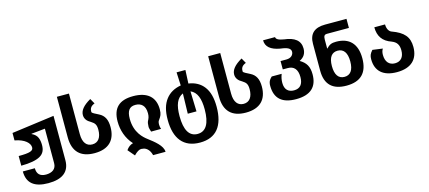

<svg xmlns="http://www.w3.org/2000/svg" viewBox="-66 -1386 4947 2214"><g transform="rotate(-15 2408.0 -278.5)"><path d="M298.8 196.3C468.8 196.3 555.2 126.5 555.2 -9.8V-538.6L47.4 -470.2V-381.3C166.5 -359.9 223.1 -301.8 223.1 -252C223.1 -210 183.6 -194.8 47.4 -194.8V-79.6C150.4 -79.6 227.5 -94.7 272.9 -120.1C324.7 -148.9 340.3 -193.4 340.3 -248.5C340.3 -274.4 336.9 -309.6 325.2 -335.9C314 -361.8 293.9 -384.3 256.3 -401.4V-404.3L268.1 -405.8C274.9 -406.7 269 -405.8 277.3 -406.7C279.8 -407.2 282.7 -407.2 286.1 -407.7C289.1 -407.7 292.5 -408.2 296.9 -408.7C329.1 -412.6 339.8 -413.1 358.9 -415C379.9 -417 400.4 -418.9 420.9 -421.4V-10.7C420.9 24.4 408.7 50.3 387.2 67.4C365.2 85 332.5 93.3 297.9 93.3C224.6 93.3 190.9 56.2 190.9 -10.7H47.4C47.9 128.4 130.9 196.3 298.8 196.3Z M903.3 0C1073.7 0 1157.2 -89.8 1157.2 -243.2C1157.2 -333.5 1128.4 -386.2 1068.4 -417C1062 -420.4 1031.7 -435.1 1012.7 -445.8C997.6 -454.1 987.8 -461.9 987.8 -469.7C987.8 -484.9 989.3 -501 997.6 -515.6C1005.9 -530.8 1020.5 -543.5 1049.3 -554.7L1014.6 -616.2C924.3 -564.5 884.3 -513.7 884.3 -459C884.3 -441.9 888.2 -424.3 898.9 -406.7C914.1 -381.8 935.1 -370.6 954.6 -358.4C995.6 -332.5 1013.2 -312 1013.2 -250.5C1013.2 -158.2 974.1 -104.5 903.8 -104.5C836.4 -104.5 793.5 -153.8 793.5 -256.3V-740.7H649.4V-256.3C649.4 -86.9 735.8 0 903.3 0Z M1547.4 196.3H1695.8C1695.8 123 1603 52.2 1534.2 0C1489.7 -33.7 1395.5 -111.8 1395.5 -276.9C1395.5 -372.6 1427.2 -416.5 1499 -416.5C1533.7 -416.5 1562.5 -406.2 1583 -385.3C1602.1 -365.7 1615.2 -334.5 1615.2 -286.1C1615.2 -245.6 1606 -226.1 1591.8 -198.2C1585.9 -187 1581.1 -161.1 1581.1 -133.8C1581.1 -125 1581.5 -119.1 1585.4 -105.5C1588.4 -94.2 1591.8 -84.5 1595.2 -71.8L1714.4 -72.3C1710 -85.9 1707.5 -95.2 1706.1 -106.4C1705.1 -113.8 1704.6 -122.1 1704.6 -127.9C1704.6 -138.2 1706.1 -150.4 1708.5 -158.7C1710.4 -165.5 1712.9 -169.4 1720.2 -179.7C1743.7 -212.9 1758.8 -235.4 1758.8 -294.9C1758.8 -439 1670.9 -520.5 1499.5 -520.5C1332 -520.5 1252 -442.9 1252 -283.2C1252 -180.2 1285.2 -78.1 1358.9 2.9C1324.2 12.2 1299.3 31.7 1275.9 64.9L1344.7 145.5C1378.9 109.9 1408.2 91.8 1432.1 91.8C1440.4 91.8 1453.1 93.8 1465.3 96.2C1503.9 107.4 1533.7 141.1 1547.4 196.3Z M2109.4 196.8C2302.7 196.8 2399.4 74.2 2399.4 -152.8C2399.4 -260.7 2377.4 -338.4 2335 -395C2293 -451.2 2231.4 -484.9 2153.8 -496.1L2161.1 -655.8H2055.7L2063 -497.6C1984.9 -483.9 1924.8 -450.2 1881.8 -394.5C1837.4 -336.9 1814.9 -260.3 1814.9 -152.8C1814.9 71.8 1913.6 196.8 2109.4 196.8ZM2107.9 93.3C2007.8 93.3 1958 7.3 1958 -158.7C1958 -292.5 1990.2 -369.6 2063 -402.3L2057.1 -161.6H2161.1L2153.8 -402.8C2229 -370.6 2258.8 -287.6 2258.8 -159.7C2258.8 6.8 2208 93.3 2107.9 93.3Z M2709.5 0C2879.9 0 2963.4 -89.8 2963.4 -243.2C2963.4 -333.5 2934.6 -386.2 2874.5 -417C2868.2 -420.4 2837.9 -435.1 2818.8 -445.8C2803.7 -454.1 2793.9 -461.9 2793.9 -469.7C2793.9 -484.9 2795.4 -501 2803.7 -515.6C2812 -530.8 2826.7 -543.5 2855.5 -554.7L2820.8 -616.2C2730.5 -564.5 2690.4 -513.7 2690.4 -459C2690.4 -441.9 2694.3 -424.3 2705.1 -406.7C2720.2 -381.8 2741.2 -370.6 2760.7 -358.4C2801.8 -332.5 2819.3 -312 2819.3 -250.5C2819.3 -158.2 2780.3 -104.5 2710 -104.5C2642.6 -104.5 2599.6 -153.8 2599.6 -256.3V-740.7H2455.6V-256.3C2455.6 -86.9 2542 0 2709.5 0Z M3309.6 0C3482.9 0 3564.9 -79.6 3564.9 -228.5C3564.9 -321.3 3533.2 -373 3460.9 -415.5C3516.1 -442.4 3541.5 -484.4 3541.5 -543C3541.5 -636.2 3477.1 -688.5 3348.1 -702.6H3349.1C3288.1 -712.4 3257.8 -729.5 3257.8 -754.4H3114.7C3114.7 -677.7 3170.4 -629.9 3282.2 -610.4C3366.7 -600.6 3403.8 -580.6 3403.8 -541C3403.8 -507.3 3377 -471.2 3317.9 -471.2H3247.6V-371.6H3307.6C3377.9 -371.6 3421.4 -328.1 3421.4 -234.9C3421.4 -147.9 3383.8 -104.5 3311.5 -104.5C3245.1 -104.5 3201.7 -141.1 3201.7 -222.2C3201.7 -236.8 3203.1 -255.4 3206.1 -271.5C3209 -287.6 3213.9 -304.2 3221.7 -325.7H3103.5C3081.1 -305.2 3069.8 -287.6 3064 -269.5C3058.6 -252.9 3058.1 -238.3 3058.1 -226.6C3058.1 -73.2 3143.6 0 3309.6 0Z M3910.6 0C4082.5 0 4167 -87.9 4167 -258.8C4167 -434.1 4077.6 -521 3923.3 -521C3867.7 -521 3843.8 -509.8 3804.2 -469.2V-579.1C3804.2 -621.6 3817.4 -636.2 3843.3 -636.2H4107.9V-744.6H3852.5C3723.6 -744.6 3659.7 -685.1 3660.2 -565.4V-244.6C3660.2 -81.1 3745.6 0 3910.6 0ZM3914.1 -104C3842.3 -104 3804.2 -157.7 3804.2 -261.2C3804.2 -368.2 3845.2 -416.5 3913.1 -416.5C3984.4 -416.5 4023.4 -363.8 4023.4 -259.8C4023.4 -153.8 3982.9 -104 3914.1 -104Z M4512.7 0C4685.1 0 4769.5 -87.4 4769.5 -232.4C4769.5 -353 4711.4 -418 4573.2 -468.3L4573.7 -467.8C4544.9 -478 4521 -510.7 4520.5 -567.4H4392.6C4393.1 -462.4 4438 -391.6 4545.9 -355H4545.4C4599.1 -334 4625.5 -297.4 4625.5 -231C4625.5 -149.4 4585.4 -104.5 4517.1 -104.5C4447.3 -104.5 4405.8 -151.4 4405.8 -233.9C4405.8 -264.6 4411.6 -284.7 4424.3 -305.2L4303.7 -321.8C4270.5 -283.7 4262.2 -262.2 4262.2 -219.2C4262.2 -81.1 4347.2 0 4512.7 0Z"/></g></svg>

Font: Hack
Style: Bold
Weight: 700
Monospace: yes
Designer: Christopher Simpkins
Foundry: Christopher Simpkins
Version: Version 2.010